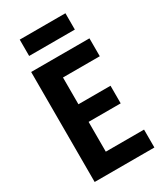

<svg xmlns="http://www.w3.org/2000/svg" viewBox="-235 -1067 1000 1161"><g transform="rotate(-30 265.0 -486.0)"><path d="M196 -125H485V0H68V-768H475V-643H196L218 -671V-434L196 -456H442V-333H196L218 -362V-97ZM425 -972V-858H106V-972Z"/></g></svg>

Font: Yaldevi ExtraLight
Style: Regular
Weight: 200
Designer: Sol Matas, Rajitha Manaperi, Kosala Senevirathne
Foundry: Mooniak
Version: Version 1.100